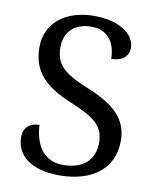

<svg xmlns="http://www.w3.org/2000/svg" viewBox="-83 -789 710 864"><g transform="rotate(10 272.0 -357.0)"><path d="M247 10C397 10 493 -64 493 -191C493 -294 424 -350 307 -398C191 -445 152 -480 152 -560C152 -629 197 -674 274 -674C358 -674 386 -609 386 -547C434 -547 465 -569 465 -612C465 -670 397 -724 278 -724C152 -724 59 -657 59 -543C59 -433 119 -372 243 -321C360 -273 398 -238 398 -165C398 -84 344 -39 255 -39C161 -39 124 -115 120 -198C74 -198 48 -171 48 -131C48 -47 116 10 247 10Z"/></g></svg>

Font: Noto Serif Devanagari
Style: Regular
Weight: 400
Designer: Universal Thirst, Indian Type Foundry and the Monotype Design Team
Foundry: Monotype Imaging Inc.
Version: Version 2.004